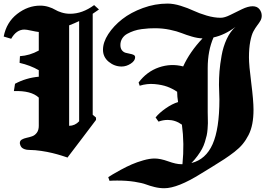

<svg xmlns="http://www.w3.org/2000/svg" viewBox="-50 -857 1470 1050"><path d="M689 -543.9Q689 -524.4 664.8 -508.8Q640.6 -493.2 615.2 -493.2Q576.2 -493.2 544.7 -519Q513.2 -544.9 513.2 -585Q513.2 -626 542.2 -670.7Q571.3 -715.3 618.4 -752.2Q665.5 -789.1 731.7 -813.2Q797.9 -837.4 866.2 -837.4Q899.4 -837.4 938.5 -825.2Q977.5 -813 1008.1 -798.6Q1038.6 -784.2 1079.6 -772Q1120.6 -759.8 1157.2 -759.8Q1178.2 -759.8 1209.5 -775.4Q1240.7 -791 1273.7 -806.9Q1306.6 -822.8 1331.5 -822.8Q1356 -822.8 1368.7 -806.9Q1381.3 -791 1381.3 -771Q1381.3 -756.3 1374.3 -743.9Q1367.2 -731.4 1356.9 -718.3Q1346.7 -705.1 1336.2 -686Q1325.7 -667 1318.6 -630.1Q1311.5 -593.3 1311.5 -542.5Q1311.5 -501 1324 -403.8Q1336.4 -306.6 1336.4 -257.3Q1336.4 -214.4 1329.8 -180.2Q1323.2 -146 1309.3 -118.7Q1295.4 -91.3 1277.3 -69.3Q1259.3 -47.4 1232.2 -26.4Q1205.1 -5.4 1176.5 13.4Q1147.9 32.2 1109.4 55.7Q1069.8 79.6 1048.8 92.8Q921.4 172.4 848.6 172.4Q821.8 172.4 795.2 165.8Q768.6 159.2 748 151.4Q727.5 143.6 686 137Q644.5 130.4 590.8 130.4Q566.4 130.4 548.8 131.8L542 111.8Q553.7 104.5 566.7 96.4Q579.6 88.4 611.1 71.3Q642.6 54.2 670.7 42Q698.7 29.8 733.6 19.8Q768.6 9.8 795.4 9.8Q827.1 9.8 870.1 25.4Q913.1 41 941.4 41H947.8Q959 -71.8 944.8 -175.3Q909.2 -201.2 867.2 -201.2Q841.3 -201.2 816.9 -191.9Q814.5 -195.8 808.8 -203.4Q803.2 -210.9 800.8 -214.8Q820.8 -239.7 856.2 -264.4Q891.6 -289.1 923.8 -298.8Q918.9 -329.6 918.9 -351.1V-355Q893.1 -372.6 864.3 -383.1Q835.4 -393.6 795.2 -397.2Q754.9 -400.9 713.9 -388.2L708 -405.8Q752.4 -465.3 818.6 -488.3Q884.8 -511.2 951.7 -493.7Q987.8 -573.2 1057.6 -647Q1030.3 -647.9 999.3 -657Q968.3 -666 943.4 -676Q918.5 -686 879.2 -694.3Q839.8 -702.6 797.4 -702.6Q780.8 -702.6 764.4 -701.7Q748 -700.7 724.9 -697.8Q701.7 -694.8 682.4 -688.2Q663.1 -681.6 645.8 -672.1Q628.4 -662.6 618.4 -646.7Q608.4 -630.9 608.4 -610.8Q608.4 -592.8 616.7 -582.3Q625 -571.8 636.7 -568.4Q648.4 -564.9 660.4 -563Q672.4 -561 680.7 -556.9Q689 -552.7 689 -543.9ZM318.8 4.9 314.5 2.9Q309.6 1.5 302.5 -1Q295.4 -3.4 285.2 -6.6Q274.9 -9.8 262.7 -13.2Q250.5 -16.6 236.6 -20Q222.7 -23.4 207 -26.4Q191.4 -29.3 175.5 -31.7Q159.7 -34.2 142.6 -35.6Q125.5 -37.1 109.4 -37.1Q95.2 -37.1 84.7 -41Q74.2 -44.9 69.3 -49.8Q64.5 -54.7 61.8 -61.3Q59.1 -67.9 58.8 -70.8Q58.6 -73.7 58.6 -75.7Q58.6 -87.4 69.3 -93.8Q80.1 -100.1 95.2 -103.3Q110.4 -106.4 125.5 -111.6Q140.6 -116.7 151.4 -131.1Q162.1 -145.5 162.1 -168.9V-323.2Q120.6 -362.3 25.9 -358.9L32.2 -398.9Q92.3 -431.2 162.1 -437.5V-473.1Q115.2 -500 57.1 -513.2L59.1 -549.8Q112.3 -553.2 162.1 -580.6V-682.1Q147.5 -683.6 120.8 -689.5Q94.2 -695.3 83.5 -695.3Q39.6 -695.3 11.2 -645Q3.9 -647 -9.5 -651.1Q-22.9 -655.3 -29.8 -657.2Q-14.6 -735.4 43.9 -780.8Q102.5 -826.2 169.9 -826.2Q193.8 -826.2 215.6 -819.3Q237.3 -812.5 251.2 -804Q265.1 -795.4 287.1 -788.6Q309.1 -781.7 333.5 -781.7Q400.4 -781.7 464.8 -829.1Q469.2 -825.2 478 -817.1Q486.8 -809.1 491.2 -805.2Q468.3 -788.6 457 -781.7V-229.5L475.1 -213.9V-201.2Q449.2 -166.5 397 -97.9Q344.7 -29.3 318.8 4.9ZM996.6 34.7Q1075.7 15.1 1112.8 -68.8Q1149.9 -152.8 1149.9 -313Q1149.9 -326.2 1148.7 -352.8Q1147.5 -379.4 1147.5 -393.1Q1147.5 -430.2 1150.4 -467.3Q1153.3 -504.4 1161.9 -553Q1170.4 -601.6 1189.9 -643.6Q1209.5 -685.5 1237.8 -710Q1180.2 -666 1117.7 -652.3Q1085.9 -579.6 1085.9 -484.9V-243.2Q1085.9 -235.8 1086.4 -215.1Q1086.9 -194.3 1086.9 -183.3Q1086.9 -172.4 1085.2 -151.4Q1083.5 -130.4 1080.3 -116.2Q1077.1 -102.1 1070.6 -80.8Q1064 -59.6 1054.7 -42.5Q1045.4 -25.4 1030.5 -4.9Q1015.6 15.6 996.6 34.7ZM382.8 -193.8V-741.7Q357.4 -729.5 328.1 -718.3V-168.9Q360.4 -169.4 382.8 -193.8Z"/></svg>

Font: KJV1611
Style: Regular
Weight: 400
Version: Version 3.6.1